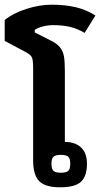

<svg xmlns="http://www.w3.org/2000/svg" viewBox="-63 -782 426 817"><path d="M78 -99V-491Q78 -524 73.5 -536Q69 -548 49 -559L-43 -608V-697Q-7 -726 49 -744Q105 -762 157 -762Q213 -762 258.5 -751.5Q304 -741 343 -716L297 -642Q267 -660 235.5 -667.5Q204 -675 163 -675Q141 -675 119.5 -669.5Q98 -664 85 -655V-644L150 -611Q179 -597 192 -581Q205 -565 209 -543Q213 -521 213 -478V-178Q257 -178 282 -154.5Q307 -131 307 -85Q307 -33 282 -9Q257 15 193 15Q129 15 103.5 -11.5Q78 -38 78 -99ZM236 -86Q236 -107 227.5 -115Q219 -123 196 -123Q173 -123 164.5 -115Q156 -107 156 -86Q156 -63 164.5 -55Q173 -47 196 -47Q219 -47 227.5 -55Q236 -63 236 -86Z"/></svg>

Font: Pridi Medium
Style: Regular
Weight: 500
Designer: Katatrad Team
Foundry: CadsonDemak
Version: Version 1.001